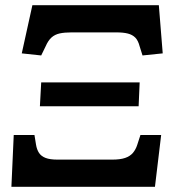

<svg xmlns="http://www.w3.org/2000/svg" viewBox="-20 -721 677 741"><path d="M24 0 33 -200H113L119 -163Q122 -144 130.5 -131Q139 -118 156 -111.5Q173 -105 202 -105H413Q444 -105 463 -111.5Q482 -118 493 -131Q504 -144 510 -163L522 -200H602L578 0ZM134 -311 139 -403H519L515 -311ZM139 -507 64 -515 105 -701H593L608 -515L530 -507L519 -542Q513 -565 502 -576Q491 -587 473.5 -591.5Q456 -596 429 -596H256Q229 -596 210.5 -592Q192 -588 179 -576.5Q166 -565 156 -542Z"/></svg>

Font: Literata
Style: Bold Italic
Weight: 700
Italic angle: -2°
Designer: Latin by Veronika Burian and Jose Scaglione. Greek by Irene Vlachou. Cyrillic by Vera Evstafieva
Foundry: TypeTogether
Version: Version 3.103;gftools[0.9.29]